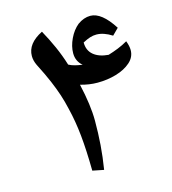

<svg xmlns="http://www.w3.org/2000/svg" viewBox="-93 -665 663 742"><g transform="rotate(-15 239.0 -294.5)"><path d="M233 0 188 -9Q187 -91 181 -150.5Q175 -210 162 -263Q155 -294 146 -321.5Q137 -349 123 -382Q109 -415 86 -460Q77 -479 77 -497Q77 -547 139 -578Q159 -542 175.5 -505Q192 -468 204 -429Q215 -423 229 -419.5Q243 -416 258 -414Q234 -434 234 -466Q234 -494 248 -523.5Q262 -553 284 -571Q309 -589 335 -589Q380 -589 426 -517L401 -492Q368 -513 339 -513Q326 -513 313.5 -509Q301 -505 284 -496Q284 -464 305.5 -446Q327 -428 365 -425Q385 -431 405 -439Q425 -447 444 -458Q452 -437 452 -421Q452 -393 429.5 -373Q407 -353 371.5 -342.5Q336 -332 296 -332Q263 -332 228 -342Q248 -255 248 -193Q248 -143 244.5 -96Q241 -49 233 0Z"/></g></svg>

Font: Noto Naskh Arabic Medium
Style: Regular
Weight: 500
Designer: Monotype Design Team, David Williams, Mohamad Dakak and Nizar Qandah
Foundry: Monotype Imaging Inc.
Version: Version 2.016